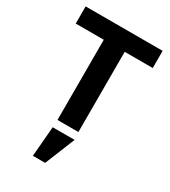

<svg xmlns="http://www.w3.org/2000/svg" viewBox="-229 -811 1058 1192"><g transform="rotate(30 300.0 -214.5)"><path d="M375 -575V0H225V-575H24V-698H576V-575ZM222 54H379L292 269H204Z"/></g></svg>

Font: iA Writer Quattro V
Style: Regular
Weight: 400
Designer: Mike Abbink, Paul van der Laan, Pieter van Rosmalen, Oliver Reichenstein
Foundry: Information Architects Inc.
Version: Version 2.000